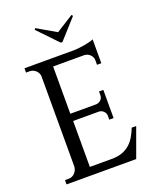

<svg xmlns="http://www.w3.org/2000/svg" viewBox="-161 -988 899 1088"><g transform="rotate(-20 288.5 -444.5)"><path d="M303 -764H293L179 -883L185 -891L299 -825L404 -891L410 -883ZM469 2H49V-24H70Q93 -24 108 -39.5Q123 -55 125 -78V-624Q123 -644 107.5 -658Q92 -672 71 -672H50V-698H344Q359 -698 377.5 -700Q396 -702 413.5 -705Q431 -708 446 -712Q461 -716 469 -720V-576H443V-602Q443 -622 429.5 -636Q416 -650 396 -652H206V-367H362Q379 -368 390.5 -379.5Q402 -391 402 -408V-430H428V-260H402V-283Q402 -299 390.5 -310.5Q379 -322 364 -323H207V-46H338Q375 -46 401.5 -55.5Q428 -65 447.5 -82Q467 -99 481 -122.5Q495 -146 506 -174H533Z"/></g></svg>

Font: Constantine
Style: Regular
Weight: 400
Designer: Dukom Design
Version: Version 1.001;PS 001.001;hotconv 1.0.56;makeotf.lib2.0.21325